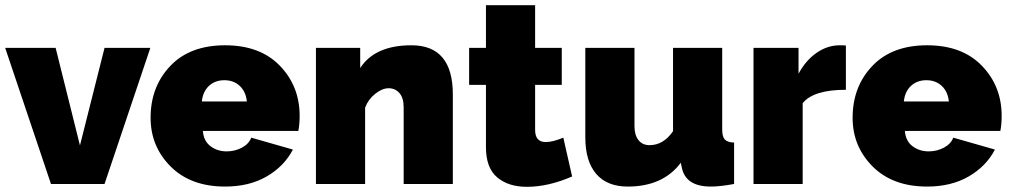

<svg xmlns="http://www.w3.org/2000/svg" viewBox="-23 -711 3906 742"><path d="M381 0H174L-3 -526H192L286 -149L381 -526H558Z M847 10Q714 10 636.5 -67.5Q559 -145 559 -256Q559 -376 635 -456Q711 -536 847 -536Q982 -536 1058.5 -457Q1135 -378 1135 -263Q1135 -232 1130 -205H761Q764 -166 790.5 -146Q817 -126 853 -126Q885 -126 912 -140.5Q939 -155 948 -179L1109 -133Q1075 -68 1007.5 -29Q940 10 847 10ZM757 -319H931Q927 -357 903.5 -379Q880 -401 844 -401Q808 -401 784.5 -379Q761 -357 757 -319Z M1727 -346V0H1537V-296Q1537 -333 1520.5 -351.5Q1504 -370 1479 -370Q1454 -370 1427 -348.5Q1400 -327 1388 -295V0H1198V-526H1369V-448Q1426 -536 1567 -536Q1727 -536 1727 -346Z M2154 -179 2188 -29Q2096 11 2013 11Q1942 11 1898.5 -25.5Q1855 -62 1855 -142V-383H1790V-526H1855V-691H2045V-526H2148V-383H2045V-209Q2045 -162 2086 -162Q2113 -162 2154 -179Z M2403 10Q2323 10 2281 -39Q2239 -88 2239 -180V-526H2429V-223Q2429 -189 2444.5 -169.5Q2460 -150 2487 -150Q2541 -150 2578 -204V-526H2768V-210Q2768 -183 2778 -172Q2788 -161 2814 -160V0Q2760 10 2724 10Q2627 10 2612 -63L2608 -82Q2539 10 2403 10Z M3246 -535V-364Q3120 -364 3079 -312V0H2889V-526H3063V-426Q3091 -478 3133 -507Q3175 -536 3222 -536Q3241 -536 3246 -535Z M3560 10Q3427 10 3349.5 -67.5Q3272 -145 3272 -256Q3272 -376 3348 -456Q3424 -536 3560 -536Q3695 -536 3771.5 -457Q3848 -378 3848 -263Q3848 -232 3843 -205H3474Q3477 -166 3503.5 -146Q3530 -126 3566 -126Q3598 -126 3625 -140.5Q3652 -155 3661 -179L3822 -133Q3788 -68 3720.5 -29Q3653 10 3560 10ZM3470 -319H3644Q3640 -357 3616.5 -379Q3593 -401 3557 -401Q3521 -401 3497.5 -379Q3474 -357 3470 -319Z"/></svg>

Font: Raleway
Style: Heavy
Weight: 900
Designer: Matt McInerney, Pablo Impallari, Rodrigo Fuenzalida
Foundry: Matt McInerney, Pablo Impallari, Rodrigo Fuenzalida
Version: Version 2.001